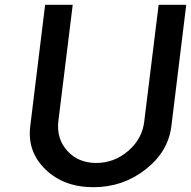

<svg xmlns="http://www.w3.org/2000/svg" viewBox="-20 -770 796 800"><path d="M106 -244 168 -750H283L223 -264Q215 -192 260.5 -141.5Q306 -91 381 -91Q456 -91 514.5 -141.5Q573 -192 581 -264L641 -750H756L694 -244Q681 -138 586.5 -64Q492 10 369 10Q246 10 169.5 -64Q93 -138 106 -244Z"/></svg>

Font: Orkney Medium
Style: MediumItalic
Weight: 500
Designer: Samuel Oakes and Alfredo Marco Pradil
Foundry: Alfredo Marco Pradil
Version: 1.0; ttfautohint (v1.5)